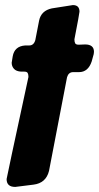

<svg xmlns="http://www.w3.org/2000/svg" viewBox="-20 -743 390 756"><path d="M40 -7Q6 -7 6 -38Q6 -42 92 -440Q92 -450 89 -455.5Q86 -461 75 -461H63Q44 -462 35 -472Q26 -482 26 -496L30 -521Q37 -561 79 -564H95Q113 -564 119 -585Q126 -623 134 -662Q142 -701 184 -710L267 -723Q293 -723 293 -697Q293 -691 273 -588Q273 -578 276 -572.5Q279 -567 290 -567L315 -568Q350 -568 350 -539Q350 -534 349 -530Q348 -526 341 -501Q327 -459 291 -459H268Q250 -459 244 -439L173 -70Q161 -22 112 -16Z"/></svg>

Font: Bangerz
Style: Bold
Weight: 700
Designer: vernon adams
Foundry: Vernon Adams
Version: Version 2.10;February 7, 2025;FontCreator 13.0.0.2683 64-bit